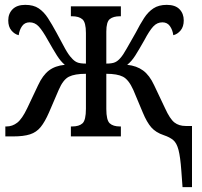

<svg xmlns="http://www.w3.org/2000/svg" viewBox="-20 -562 832 791"><path d="M727 141Q723 85 715.5 56Q708 27 693.5 15Q679 3 655 -5Q622 -16 603.5 -37Q585 -58 568 -99L529 -192Q510 -234 486.5 -246Q463 -258 418 -258V-113Q418 -67 432 -54Q446 -41 474 -41H478V0H272V-41H277Q306 -41 320 -54Q334 -67 334 -114V-258Q288 -258 264 -246Q240 -234 222 -192L182 -99Q165 -60 147.5 -38.5Q130 -17 103.5 -8.5Q77 0 34 0H2V-41H7Q31 -41 51 -56.5Q71 -72 92 -116L137 -211Q156 -252 181.5 -271.5Q207 -291 247 -295Q230 -309 214.5 -333.5Q199 -358 177 -397Q156 -435 140 -452.5Q124 -470 102 -470Q82 -470 71 -454.5Q60 -439 57 -417Q40 -421 27 -436.5Q14 -452 14 -478Q14 -506 32 -524Q50 -542 84 -542Q118 -542 139.5 -527.5Q161 -513 177.5 -487.5Q194 -462 213 -427Q233 -389 248 -362Q263 -335 275 -323Q285 -311 297 -305.5Q309 -300 334 -300V-426Q334 -470 319.5 -482.5Q305 -495 277 -495H272V-536H478V-495H474Q447 -495 432.5 -483.5Q418 -472 418 -432V-300Q442 -300 454 -305.5Q466 -311 476 -323Q487 -335 502 -362Q517 -389 539 -427Q557 -462 573.5 -487.5Q590 -513 612 -527.5Q634 -542 667 -542Q702 -542 719.5 -524Q737 -506 737 -478Q737 -452 724 -436.5Q711 -421 694 -417Q691 -439 680 -454.5Q669 -470 649 -470Q627 -470 611 -452.5Q595 -435 575 -397Q553 -358 537.5 -333.5Q522 -309 504 -295Q543 -291 569.5 -271.5Q596 -252 615 -211L660 -116Q680 -72 698.5 -57.5Q717 -43 745 -43H771V209H732Z"/></svg>

Font: Noto Serif Condensed
Style: Regular
Weight: 400
Width: 3
Designer: Monotype Design Team
Foundry: Monotype Imaging Inc.
Version: Version 2.013; ttfautohint (v1.8.4.7-5d5b)